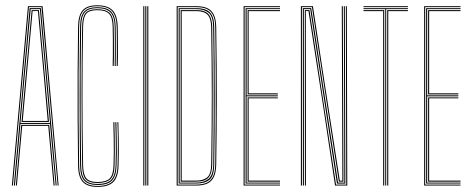

<svg xmlns="http://www.w3.org/2000/svg" viewBox="-20 -720 1833 745"><path d="M26 0 88.5 -696H145.2L207.5 0H203.8L141.2 -692.2H92.2L30 0ZM41.5 0 62.5 -235.5H171L192 0H188L167.2 -231.5H66.2L45.5 0ZM33.8 0 95 -688.5H138.5L199.8 0H196L174 -239.2H59.5L37.8 0ZM59.5 -243H174L158 -422.8L134.8 -684.5H99L75.5 -423ZM63.5 -246.8 79.5 -422.8 102.8 -680.8H131L154.2 -422.8L170 -246.8ZM68.2 -250.8H165.2L150.2 -422.8L127.2 -677H106.5L83.5 -422.8Z M358.2 5.2Q318.5 5.2 301 -14.2Q283.5 -33.8 283 -77.5Q281.8 -168 281.2 -259.2Q280.8 -350.5 281.2 -440.5Q281.8 -530.5 283 -617Q283.8 -661.5 300.9 -680.5Q318 -699.5 357.2 -699.5Q398.2 -699.5 416.9 -680.1Q435.5 -660.8 436.8 -616Q437 -606.2 437.2 -586.1Q437.5 -566 437.6 -542.2Q437.8 -518.5 437.6 -497.2Q437.5 -476 436.8 -464H432.8Q433.2 -480.8 433.4 -511.6Q433.5 -542.5 433.4 -572.5Q433.2 -602.5 432.8 -616.8Q431.5 -659.2 414.1 -677.5Q396.8 -695.8 357.2 -695.8Q319.8 -695.8 303.6 -677.6Q287.5 -659.5 287 -617Q285.5 -521 285 -432.4Q284.5 -343.8 285.1 -256.6Q285.8 -169.5 287 -77.2Q287.5 -35 304 -16.8Q320.5 1.5 358.2 1.5Q398.8 1.5 416.9 -16.8Q435 -35 436.2 -77.5Q437.5 -118.2 437.5 -159.4Q437.5 -200.5 435.5 -245.8H439.2Q440.2 -208.2 440.8 -181.8Q441.2 -155.2 441.1 -131.2Q441 -107.2 440 -77.2Q438.8 -32.8 419.8 -13.8Q400.8 5.2 358.2 5.2ZM358.2 -2.2Q323.8 -2.2 307.6 -18.6Q291.5 -35 290.8 -78.2Q289.8 -137.5 289.4 -205.6Q289 -273.8 289 -344.9Q289 -416 289.4 -485.5Q289.8 -555 290.8 -617Q291.5 -660 307.4 -676Q323.2 -692 357.2 -692Q394.8 -692 411.2 -675.1Q427.8 -658.2 428.8 -617Q429.2 -600 429.4 -570.5Q429.5 -541 429.4 -511.4Q429.2 -481.8 428.8 -464H425Q425.5 -482.8 425.6 -511.6Q425.8 -540.5 425.6 -569.5Q425.5 -598.5 425 -617Q424.2 -655.8 408.5 -672Q392.8 -688.2 357.2 -688.2Q324 -688.2 309.6 -672.5Q295.2 -656.8 294.8 -617Q293.5 -533 293 -441.4Q292.5 -349.8 293 -257.2Q293.5 -164.8 294.8 -78.2Q295.2 -38.8 309.6 -22.5Q324 -6.2 358.2 -6.2Q395.5 -6.2 411.4 -22.4Q427.2 -38.5 428.5 -77.8Q429.5 -104 429.5 -132.4Q429.5 -160.8 429 -189.6Q428.5 -218.5 427.5 -245.8H431.5Q432.5 -208.2 433 -181.1Q433.5 -154 433.4 -129.9Q433.2 -105.8 432.2 -77.2Q431 -37.2 414.8 -19.8Q398.5 -2.2 358.2 -2.2ZM358.2 -10Q325 -10 312.1 -25.1Q299.2 -40.2 298.8 -78.2Q297.8 -152.2 297.1 -221.5Q296.5 -290.8 296.5 -357.1Q296.5 -423.5 297.1 -488.1Q297.8 -552.8 298.8 -617Q299.2 -652.5 311 -668.4Q322.8 -684.2 357.2 -684.2Q390.5 -684.2 405.5 -669.6Q420.5 -655 421.2 -615.5Q421.5 -601.5 421.9 -571.5Q422.2 -541.5 422.1 -510.9Q422 -480.2 421 -464H417.2Q417.8 -478.5 417.9 -508.6Q418 -538.8 417.9 -569.5Q417.8 -600.2 417.2 -616Q416.5 -652.5 403.1 -666.5Q389.8 -680.5 357.2 -680.5Q326.2 -680.5 314.8 -666.8Q303.2 -653 302.5 -617Q301.2 -552.5 300.6 -485Q300 -417.5 300 -348.9Q300 -280.2 300.6 -212.1Q301.2 -144 302.5 -78.2Q303.2 -41.8 315.4 -27.8Q327.5 -13.8 358.2 -13.8Q392 -13.8 405.8 -27.8Q419.5 -41.8 420.5 -78.2Q421.5 -107.2 421.6 -131.2Q421.8 -155.2 421.2 -182.1Q420.8 -209 419.8 -245.8H423.8Q424.8 -216.5 425.1 -189Q425.5 -161.5 425.5 -134.1Q425.5 -106.8 424.5 -77.5Q423.5 -39 408.2 -24.5Q393 -10 358.2 -10Z M551.5 0V-696H555.5V0ZM536 0V-696H540V0ZM543.8 0V-696H547.8V0Z M665.5 0V-696H742.2Q766.5 -696 783.4 -688.9Q800.2 -681.8 809.4 -663.8Q818.5 -645.8 819 -613.2Q820.2 -530.8 820.8 -463.5Q821.2 -396.2 821.2 -335.9Q821.2 -275.5 820.6 -214.4Q820 -153.2 819 -82.8Q818.5 -51 809.6 -33Q800.8 -15 783.8 -7.5Q766.8 0 741.2 0ZM669.5 -3.8H741.2Q763.5 -3.8 779.9 -10.1Q796.2 -16.5 805.5 -33.6Q814.8 -50.8 815.2 -82.8Q816.5 -163.5 816.9 -250.4Q817.2 -337.2 817 -428.4Q816.8 -519.5 815.2 -613.2Q815 -644 806.5 -661.2Q798 -678.5 781.9 -685.4Q765.8 -692.2 742.2 -692.2H669.5ZM673.2 -7.8V-688.2H742.2Q764 -688.2 779.2 -682.2Q794.5 -676.2 802.8 -660Q811 -643.8 811.2 -613.2Q812.2 -539.8 812.8 -473.6Q813.2 -407.5 813.2 -344.5Q813.2 -281.5 812.8 -217.2Q812.2 -153 811.2 -82.8Q810.8 -37.5 793 -22.6Q775.2 -7.8 741.2 -7.8ZM677.2 -11.5H741.2Q771 -11.5 789 -25.8Q807 -40 807.5 -83Q808.8 -172.5 809.1 -259Q809.5 -345.5 809.1 -433Q808.8 -520.5 807.2 -613.2Q806.8 -656.8 789.4 -670.6Q772 -684.5 742.2 -684.5H677.2ZM681 -15.2V-680.8H742.2Q775 -680.8 789 -665.1Q803 -649.5 803.5 -613.2Q805 -519.2 805.4 -431.1Q805.8 -343 805.2 -257Q804.8 -171 803.5 -82.8Q803 -46.5 788.9 -30.9Q774.8 -15.2 741.2 -15.2ZM685 -19.2H741.2Q767.8 -19.2 783.4 -31.4Q799 -43.5 799.5 -82.8Q800.8 -158 801.2 -224.2Q801.8 -290.5 801.8 -353.1Q801.8 -415.8 801.1 -479.5Q800.5 -543.2 799.5 -613.2Q799 -649 785.2 -662.9Q771.5 -676.8 742.2 -676.8H685Z M925.2 0V-696H1066.5V-692.2H929.2V-3.8H1066.5V0ZM940.8 -15.2V-342.2H1058V-338.5H944.8V-19.2H1066.5V-15.2ZM933 -7.8V-688.2H1066.5V-684.5H937V-350H1058V-346.2H937V-11.5H1066.5V-7.8ZM940.8 -353.8V-680.8H1066.5V-676.8H944.8V-357.8H1058V-353.8Z M1147.5 0V-696H1194.2L1237.5 -412L1298.5 -19H1308.5L1307.2 -415L1306.2 -696H1310.2L1311.2 -415L1312.5 -15.2H1294.8L1190.5 -692.2H1151.5V0ZM1155.2 0V-297.8L1155 -688.5H1187.5L1291.5 -11.5H1316L1315 -415L1314.2 -696H1318L1318.8 -415L1320 -7.5H1287.5L1183.8 -684.5H1159L1159.2 -297.8V0ZM1163.2 0 1163 -297.8 1162.8 -680.8H1180.8L1283.8 -3.8H1323.5L1322 -696H1325.8L1327.5 0H1280L1235.2 -299L1177 -677H1166.5L1167 -297.8V0Z M1474.8 0V-684.5H1390.5V-688.2H1562.8V-684.5H1478.5V0ZM1466.8 0V-676.8H1390.5V-680.8H1470.8V0ZM1482.5 0V-680.8H1562.8V-676.8H1486.5V0ZM1390.5 -692.2V-696H1562.8V-692.2Z M1625.8 0V-696H1767V-692.2H1629.8V-3.8H1767V0ZM1641.2 -15.2V-342.2H1758.5V-338.5H1645.2V-19.2H1767V-15.2ZM1633.5 -7.8V-688.2H1767V-684.5H1637.5V-350H1758.5V-346.2H1637.5V-11.5H1767V-7.8ZM1641.2 -353.8V-680.8H1767V-676.8H1645.2V-357.8H1758.5V-353.8Z"/></svg>

Font: Big Shoulders Inline Display SC Thin
Style: Regular
Weight: 100
Designer: Patric King
Foundry: XO Type Co
Version: Version 2.002